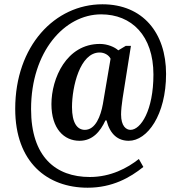

<svg xmlns="http://www.w3.org/2000/svg" viewBox="-20 -734 835 896"><path d="M389 142C504 142 587 95 649 45L628 8C575 50 497 92 399 92C240 92 125 -2 125 -225C125 -493 281 -667 452 -667C594 -667 696 -568 696 -386C696 -219 637 -128 589 -128C569 -128 545 -145 545 -200C545 -217 548 -249 552 -274L591 -520H567L532 -499C516 -514 482 -529 446 -529C290 -529 220 -368 220 -248C220 -133 279 -77 351 -77C412 -77 448 -120 472 -172H477C494 -106 531 -77 581 -77C667 -77 755 -197 755 -389C755 -581 646 -714 458 -714C236 -714 51 -520 51 -226C51 24 201 142 389 142ZM376 -128C340 -128 316 -161 316 -234C316 -329 353 -489 445 -489C467 -489 488 -477 496 -460L460 -248C450 -193 426 -128 376 -128Z"/></svg>

Font: Noto Serif Bengali Condensed SemiBold
Style: Regular
Weight: 600
Width: 3
Designer: Juan Bruce, Universal Thirst, Indian Type Foundry and the Monotype Design Team.
Foundry: Monotype Imaging Inc.
Version: Version 2.003